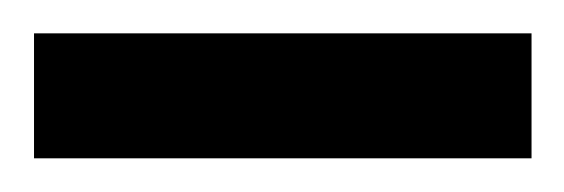

<svg xmlns="http://www.w3.org/2000/svg" viewBox="-30 -94 335 114"><path d="M-9.8 -74.2H285.6V0H-9.8Z"/></svg>

Font: Vazirmatn RD FD Light
Style: Regular
Weight: 300
Designer: Saber Rastikerdar
Foundry: Saber Rastikerdar
Version: Version 33.003